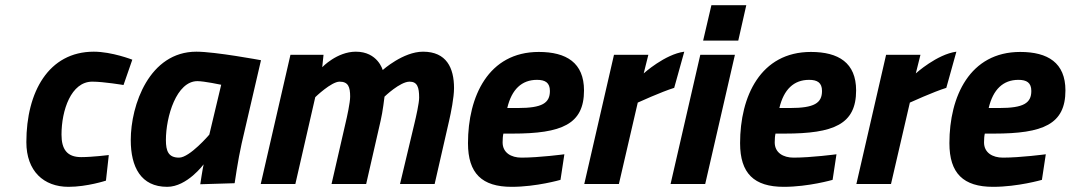

<svg xmlns="http://www.w3.org/2000/svg" viewBox="-20 -712 4143 743"><path d="M343 -512C168 -512 82 -356 82 -162C82 -50 149 11 245 11C317 11 390 -13 390 -13L401 -112C401 -112 337 -104 294 -104C239 -104 218 -135 218 -191C218 -285 255 -396 337 -396C381 -396 458 -383 458 -383L492 -481C492 -481 413 -512 343 -512Z M744 -398C770 -398 836 -384 836 -384L790 -191C790 -191 714 -102 673 -102C632 -102 622 -127 622 -170C622 -261 663 -398 744 -398ZM627 11C704 11 768 -76 768 -76C764 -59 755 1 755 1L888 -3C888 -3 901 -94 915 -156L990 -479C990 -479 813 -512 740 -512C558 -512 486 -306 486 -170C486 -66 525 11 627 11Z M1453 -245C1461 -278 1468 -338 1468 -338C1468 -338 1528 -396 1565 -396C1595 -396 1602 -374 1602 -334C1602 -313 1590 -260 1584 -235L1528 0H1662L1718 -245C1725 -275 1737 -335 1737 -371C1737 -449 1708 -512 1617 -512C1540 -512 1461 -441 1461 -441C1461 -441 1442 -512 1357 -512C1284 -512 1227 -452 1227 -452L1232 -500H1104L989 0H1123L1200 -336C1200 -336 1262 -396 1294 -396C1328 -396 1335 -375 1335 -338C1335 -315 1323 -260 1317 -235L1263 0H1397Z M1943 -294C1960 -366 1999 -403 2058 -403C2090 -403 2108 -392 2108 -360C2108 -313 2078 -294 1984 -294H1943ZM1998 -102C1958 -102 1925 -121 1925 -161C1925 -173 1926 -187 1928 -195H1963C2154 -195 2240 -231 2240 -362C2240 -469 2172 -511 2065 -511C1870 -511 1791 -339 1791 -158C1791 -41 1845 11 1960 11C2056 11 2149 -16 2149 -16L2164 -115C2164 -115 2066 -102 1998 -102Z M2375 0 2448 -315C2448 -315 2540 -357 2589 -372L2628 -512C2553 -502 2471 -428 2471 -428L2489 -500H2356L2241 0Z M2837 -555 2868 -692H2733L2701 -555ZM2709 0 2824 -500H2690L2575 0Z M2996 -294C3013 -366 3052 -403 3111 -403C3143 -403 3161 -392 3161 -360C3161 -313 3131 -294 3037 -294H2996ZM3051 -102C3011 -102 2978 -121 2978 -161C2978 -173 2979 -187 2981 -195H3016C3207 -195 3293 -231 3293 -362C3293 -469 3225 -511 3118 -511C2923 -511 2844 -339 2844 -158C2844 -41 2898 11 3013 11C3109 11 3202 -16 3202 -16L3217 -115C3217 -115 3119 -102 3051 -102Z M3428 0 3501 -315C3501 -315 3593 -357 3642 -372L3681 -512C3606 -502 3524 -428 3524 -428L3542 -500H3409L3294 0Z M3806 -294C3823 -366 3862 -403 3921 -403C3953 -403 3971 -392 3971 -360C3971 -313 3941 -294 3847 -294H3806ZM3861 -102C3821 -102 3788 -121 3788 -161C3788 -173 3789 -187 3791 -195H3826C4017 -195 4103 -231 4103 -362C4103 -469 4035 -511 3928 -511C3733 -511 3654 -339 3654 -158C3654 -41 3708 11 3823 11C3919 11 4012 -16 4012 -16L4027 -115C4027 -115 3929 -102 3861 -102Z"/></svg>

Font: RazerF5
Style: Bold Italic
Weight: 700
Foundry: Razer Inc.
Version: Version 2